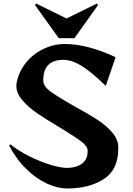

<svg xmlns="http://www.w3.org/2000/svg" viewBox="-20 -1051 756 1091"><path d="M32 -224 39 -231Q89 -191 151.5 -160.5Q214 -130 270.5 -113.5Q327 -97 361 -97Q412 -97 445 -120.5Q478 -144 478 -192V-195Q478 -220 440 -248.5Q402 -277 319 -327Q240 -374 191.5 -407Q143 -440 108 -480.5Q73 -521 73 -562Q73 -573 74 -578Q86 -643 127 -694Q168 -745 227 -773Q286 -801 349 -801Q476 -801 637 -726L581 -563Q501 -641 445 -676Q389 -711 341 -711Q226 -711 226 -596V-593Q226 -561 268.5 -530Q311 -499 403 -447Q482 -404 532 -371.5Q582 -339 617 -299Q652 -259 652 -214V-206Q652 -86 569 -33Q486 20 362 20Q308 20 247.5 -7.5Q187 -35 130 -90Q73 -145 32 -224ZM185 -1031 358 -946 531 -1031 537 -1022 403 -834H314L179 -1022Z"/></svg>

Font: Tiejili SC
Style: Regular
Weight: 400
Designer: Buernia
Foundry: Ershou Xiaoxi Press
Version: Version 1.100